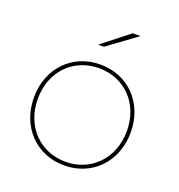

<svg xmlns="http://www.w3.org/2000/svg" viewBox="-130 -825 871 936"><g transform="rotate(20 305.0 -357.0)"><path d="M305 3C449 3 556 -106 556 -259C556 -412 449 -520 305 -520C161 -520 54 -412 54 -259C54 -106 161 3 305 3ZM305 -16C173 -16 74 -116 74 -259C74 -402 173 -501 305 -501C437 -501 536 -402 536 -259C536 -116 437 -16 305 -16ZM290 -607 440 -717H400L260 -607Z"/></g></svg>

Font: Montserrat-Alt1 Thin
Style: Regular
Weight: 100
Designer: Differentunic
Foundry: Differentunic
Version: Version 7.222